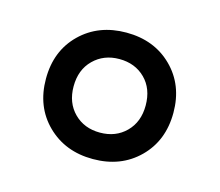

<svg xmlns="http://www.w3.org/2000/svg" viewBox="-56 -776 498 435"><g transform="rotate(15 193.0 -559.0)"><path d="M192.5 -707Q258 -707 300 -665.5Q342 -624 342 -559Q342 -493.5 300 -452Q258 -410.5 192.5 -410.5Q127.5 -410.5 85.2 -452Q43 -493.5 43 -559Q43 -624.5 85.2 -665.8Q127.5 -707 192.5 -707ZM192.5 -472.5Q229.5 -472.5 253.2 -496.2Q277 -520 277 -558.5Q277 -598 253.2 -621.5Q229.5 -645 192.5 -645Q156 -645 132 -621.2Q108 -597.5 108 -558.5Q108 -520 131.8 -496.2Q155.5 -472.5 192.5 -472.5Z"/></g></svg>

Font: Newsreader 9pt SemiBold
Style: Regular
Weight: 600
Designer: Hugues Gentile
Foundry: Production Type
Version: Version 1.003